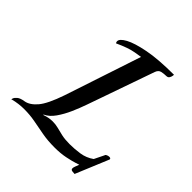

<svg xmlns="http://www.w3.org/2000/svg" viewBox="-220 -805 972 972"><g transform="rotate(45 266.0 -318.5)"><path d="M468 37Q461 37 450.5 35.5Q440 34 440 24Q440 18 444 7.5Q448 -3 452 -13Q452 -13 432 -6.5Q412 0 378 7Q344 14 301 14Q252 14 211.5 6.5Q171 -1 134 -8Q97 -15 56 -15Q37 -15 16.5 -12.5Q-4 -10 -26 -4Q-26 -4 -23.5 -12Q-21 -20 -9.5 -30Q2 -40 28 -44Q60 -49 90 -84Q120 -119 151 -210L287 -620Q287 -620 248 -613.5Q209 -607 149 -579Q149 -579 147 -582Q145 -585 145 -591Q145 -608 179.5 -627Q214 -646 285.5 -660Q357 -674 469 -674Q469 -674 468 -666Q467 -658 462 -650Q457 -642 445 -642Q430 -642 413.5 -638.5Q397 -635 390 -615L286 -318Q277 -293 264 -255.5Q251 -218 234 -179.5Q217 -141 195 -109.5Q173 -78 145 -65L144 -62Q161 -68 175 -70.5Q189 -73 201 -73Q223 -73 242 -68Q261 -63 285 -57.5Q309 -52 343 -52Q378 -52 415 -57.5Q452 -63 483 -85L509 -138Q509 -142 516.5 -145.5Q524 -149 531 -149Q542 -149 542 -141Z"/></g></svg>

Font: Sedan
Style: Italic
Weight: 400
Italic angle: -13.8°
Designer: Sebastian Salazar
Foundry: Sebastian Salazar
Version: Version 1.100; ttfautohint (v1.8.4.7-5d5b)